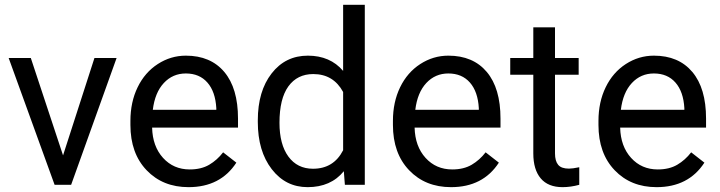

<svg xmlns="http://www.w3.org/2000/svg" viewBox="-20 -770 2998 800"><path d="M242.7 -122.6 373.5 -528.3H465.8L276.4 0H207.5L16.1 -528.3H108.4Z M765.6 9.8Q658.2 9.8 590.8 -60.8Q523.4 -131.3 523.4 -249.5V-266.1Q523.4 -344.7 553.5 -406.5Q583.5 -468.3 637.5 -503.2Q691.4 -538.1 754.4 -538.1Q857.4 -538.1 914.6 -470.2Q971.7 -402.3 971.7 -275.9V-238.3H613.8Q615.7 -160.2 659.4 -112.1Q703.1 -64 770.5 -64Q818.4 -64 851.6 -83.5Q884.8 -103 909.7 -135.3L964.8 -92.3Q898.4 9.8 765.6 9.8ZM754.4 -463.9Q699.7 -463.9 662.6 -424.1Q625.5 -384.3 616.7 -312.5H881.3V-319.3Q877.4 -388.2 844.2 -426Q811 -463.9 754.4 -463.9Z M1054.2 -268.6Q1054.2 -390.1 1111.8 -464.1Q1169.4 -538.1 1262.7 -538.1Q1355.5 -538.1 1409.7 -474.6V-750H1500V0H1417L1412.6 -56.6Q1358.4 9.8 1261.7 9.8Q1169.9 9.8 1112.1 -65.4Q1054.2 -140.6 1054.2 -261.7ZM1144.5 -258.3Q1144.5 -168.5 1181.6 -117.7Q1218.8 -66.9 1284.2 -66.9Q1370.1 -66.9 1409.7 -144V-386.7Q1369.1 -461.4 1285.2 -461.4Q1218.8 -461.4 1181.6 -410.2Q1144.5 -358.9 1144.5 -258.3Z M1859.4 9.8Q1752 9.8 1684.6 -60.8Q1617.2 -131.3 1617.2 -249.5V-266.1Q1617.2 -344.7 1647.2 -406.5Q1677.2 -468.3 1731.2 -503.2Q1785.2 -538.1 1848.1 -538.1Q1951.2 -538.1 2008.3 -470.2Q2065.4 -402.3 2065.4 -275.9V-238.3H1707.5Q1709.5 -160.2 1753.2 -112.1Q1796.9 -64 1864.3 -64Q1912.1 -64 1945.3 -83.5Q1978.5 -103 2003.4 -135.3L2058.6 -92.3Q1992.2 9.8 1859.4 9.8ZM1848.1 -463.9Q1793.5 -463.9 1756.3 -424.1Q1719.2 -384.3 1710.4 -312.5H1975.1V-319.3Q1971.2 -388.2 1938 -426Q1904.8 -463.9 1848.1 -463.9Z M2292.5 -656.2V-528.3H2391.1V-458.5H2292.5V-130.9Q2292.5 -99.1 2305.7 -83.3Q2318.8 -67.4 2350.6 -67.4Q2366.2 -67.4 2393.6 -73.2V0Q2357.9 9.8 2324.2 9.8Q2263.7 9.8 2232.9 -26.9Q2202.1 -63.5 2202.1 -130.9V-458.5H2106V-528.3H2202.1V-656.2Z M2715.8 9.8Q2608.4 9.8 2541 -60.8Q2473.6 -131.3 2473.6 -249.5V-266.1Q2473.6 -344.7 2503.7 -406.5Q2533.7 -468.3 2587.6 -503.2Q2641.6 -538.1 2704.6 -538.1Q2807.6 -538.1 2864.7 -470.2Q2921.9 -402.3 2921.9 -275.9V-238.3H2564Q2565.9 -160.2 2609.6 -112.1Q2653.3 -64 2720.7 -64Q2768.6 -64 2801.8 -83.5Q2835 -103 2859.9 -135.3L2915 -92.3Q2848.6 9.8 2715.8 9.8ZM2704.6 -463.9Q2649.9 -463.9 2612.8 -424.1Q2575.7 -384.3 2566.9 -312.5H2831.5V-319.3Q2827.6 -388.2 2794.4 -426Q2761.2 -463.9 2704.6 -463.9Z"/></svg>

Font: Roboto
Style: Regular
Weight: 400
Designer: Google
Version: Version 2.134; 2016; ttfautohint (v1.6)